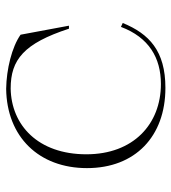

<svg xmlns="http://www.w3.org/2000/svg" viewBox="14 -570 570 639"><g transform="rotate(-90 299.5 -250.0)"><path d="M327 15C450 15 507 -39 543 -127L530 -133C495 -40 427 0 340 0C206 0 106 -92 106 -248C106 -409 203 -498 325 -500C421 -500 475 -456 524 -306H534L504 -467C463 -496 389 -514 324 -515C164 -513 60 -406 60 -246C60 -86 165 15 327 15Z"/></g></svg>

Font: Sprat Thin
Style: Regular
Weight: 100
Designer: Ethan Nakache
Foundry: Collletttivo
Version: Version 2.000;Glyphs 3.2 (3217)